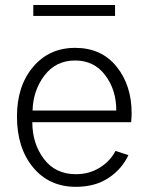

<svg xmlns="http://www.w3.org/2000/svg" viewBox="-20 -719 583 757"><path d="M46.9 -259.8Q46.9 -379.9 110.4 -455.1Q173.8 -530.3 276.4 -530.3Q379.9 -530.3 439.5 -456.5Q499 -382.8 499 -272.5Q499 -260.7 497.1 -237.3H107.4Q107.4 -153.3 152.8 -92.8Q198.2 -32.2 279.3 -32.2Q331.1 -32.2 372.6 -57.6Q414.1 -83 435.5 -124L486.3 -107.4Q460.9 -52.7 408.2 -17.6Q355.5 17.6 279.3 17.6Q173.8 17.6 110.4 -59.1Q46.9 -135.7 46.9 -259.8ZM108.4 -283.2H438.5Q438.5 -365.2 394.5 -422.9Q350.6 -480.5 276.4 -480.5Q200.2 -480.5 155.3 -421.4Q110.4 -362.3 108.4 -283.2ZM111.3 -656.2V-699.2H433.6V-656.2Z"/></svg>

Font: Gothic A1 Light
Style: Regular
Weight: 300
Version: Version 2.50